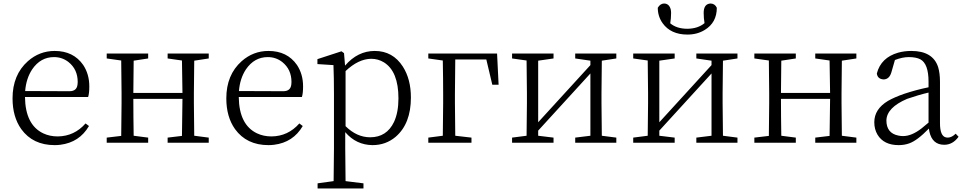

<svg xmlns="http://www.w3.org/2000/svg" viewBox="-20 -817 5519 1099"><path d="M124 -295.9 377.9 -294.9Q419.9 -294.9 423.8 -334Q424.8 -340.8 424.8 -347.7Q424.8 -419.9 372.1 -461.9Q335.9 -490.2 289.1 -490.2Q211.9 -490.2 164.1 -419.9Q129.9 -368.2 124 -295.9ZM484.4 -261.7H123Q125 -102.5 227.5 -53.7Q264.6 -36.1 310.5 -36.1Q405.3 -37.1 469.7 -110.4L489.3 -95.7Q434.6 -2 325.2 11.7Q308.6 13.7 293 13.7Q168 13.7 101.6 -78.1Q51.8 -148.4 51.8 -253.9Q51.8 -388.7 139.6 -466.8Q206.1 -525.4 293 -525.4Q400.4 -525.4 456.1 -445.3Q491.2 -392.6 491.2 -322.3Q491.2 -282.2 484.4 -261.7Z M1174.8 -482.4 1091.8 -469.7Q1089.8 -360.4 1089.8 -284.2V-226.6Q1089.8 -149.4 1091.8 -40L1174.8 -29.3V0H939.5V-29.3L1021.5 -39.1Q1024.4 -206.1 1024.4 -251H743.2Q743.2 -149.4 745.1 -40L828.1 -29.3V0H590.8V-29.3L673.8 -39.1Q675.8 -150.4 675.8 -226.6V-284.2Q675.8 -361.3 673.8 -470.7L590.8 -482.4V-510.7H828.1V-482.4L745.1 -469.7Q743.2 -364.3 743.2 -285.2H1024.4Q1024.4 -311.5 1021.5 -470.7L939.5 -482.4V-510.7H1174.8Z M1347.7 -295.9 1601.6 -294.9Q1643.6 -294.9 1647.5 -334Q1648.4 -340.8 1648.4 -347.7Q1648.4 -419.9 1595.7 -461.9Q1559.6 -490.2 1512.7 -490.2Q1435.5 -490.2 1387.7 -419.9Q1353.5 -368.2 1347.7 -295.9ZM1708 -261.7H1346.7Q1348.6 -102.5 1451.2 -53.7Q1488.3 -36.1 1534.2 -36.1Q1628.9 -37.1 1693.4 -110.4L1712.9 -95.7Q1658.2 -2 1548.8 11.7Q1532.2 13.7 1516.6 13.7Q1391.6 13.7 1325.2 -78.1Q1275.4 -148.4 1275.4 -253.9Q1275.4 -388.7 1363.3 -466.8Q1429.7 -525.4 1516.6 -525.4Q1624 -525.4 1679.7 -445.3Q1714.8 -392.6 1714.8 -322.3Q1714.8 -282.2 1708 -261.7Z M1958 -410.2V-94.7Q2022.5 -31.2 2098.6 -31.2Q2193.4 -31.2 2235.4 -119.1Q2260.7 -173.8 2260.7 -253.9Q2260.7 -408.2 2177.7 -460Q2144.5 -480.5 2104.5 -480.5Q2031.2 -479.5 1958 -410.2ZM1949.2 -512.7 1955.1 -441.4Q2027.3 -525.4 2125 -525.4Q2228.5 -525.4 2286.1 -435.5Q2332 -363.3 2332 -258.8Q2332 -109.4 2245.1 -34.2Q2188.5 13.7 2112.3 13.7Q2018.6 12.7 1956.1 -60.5V32.2Q1956.1 101.6 1958 219.7L2060.5 232.4V261.7H1797.9V232.4L1889.6 219.7Q1891.6 102.5 1891.6 34.2V-279.3Q1891.6 -373 1888.7 -444.3L1796.9 -450.2V-478.5L1934.6 -523.4Z M2763.7 -476.6H2585.9Q2584 -367.2 2584 -279.3V-226.6Q2584 -149.4 2585.9 -40L2678.7 -29.3V0H2431.6V-29.3L2514.6 -40Q2516.6 -149.4 2516.6 -226.6V-279.3Q2516.6 -361.3 2514.6 -470.7L2431.6 -482.4V-510.7H2825.2L2834 -332H2797.9Z M3507.8 -482.4 3424.8 -469.7Q3422.9 -360.4 3422.9 -284.2V-226.6Q3422.9 -149.4 3424.8 -40L3507.8 -29.3V0H3272.5V-29.3L3359.4 -40V-396.5L3060.5 -69.3V-40L3148.4 -29.3V0H2911.1V-29.3L2994.1 -40Q2996.1 -149.4 2996.1 -226.6V-284.2Q2996.1 -361.3 2994.1 -470.7L2911.1 -482.4V-510.7H3148.4V-482.4L3060.5 -469.7V-117.2L3359.4 -444.3V-469.7L3272.5 -482.4V-510.7H3507.8Z M3915 -619.1Q3819.3 -619.1 3772.5 -684.6Q3745.1 -723.6 3745.1 -772.5Q3758.8 -795.9 3780.3 -796.9Q3810.5 -796.9 3819.3 -762.7Q3821.3 -752.9 3821.3 -743.2Q3821.3 -710.9 3816.4 -683.6Q3853.5 -652.3 3915 -652.3Q3975.6 -653.3 4012.7 -684.6Q4007.8 -712.9 4007.8 -743.2Q4007.8 -789.1 4039.1 -795.9Q4043.9 -796.9 4047.9 -796.9Q4072.3 -795.9 4083 -772.5Q4083 -687.5 4013.7 -645.5Q3970.7 -619.1 3915 -619.1ZM4201.2 -482.4 4118.2 -469.7Q4116.2 -360.4 4116.2 -284.2V-226.6Q4116.2 -149.4 4118.2 -40L4201.2 -29.3V0H3965.8V-29.3L4052.7 -40V-396.5L3753.9 -69.3V-40L3841.8 -29.3V0H3604.5V-29.3L3687.5 -40Q3689.5 -149.4 3689.5 -226.6V-284.2Q3689.5 -361.3 3687.5 -470.7L3604.5 -482.4V-510.7H3841.8V-482.4L3753.9 -469.7V-117.2L4052.7 -444.3V-469.7L3965.8 -482.4V-510.7H4201.2Z M4881.8 -482.4 4798.8 -469.7Q4796.9 -360.4 4796.9 -284.2V-226.6Q4796.9 -149.4 4798.8 -40L4881.8 -29.3V0H4646.5V-29.3L4728.5 -39.1Q4731.4 -206.1 4731.4 -251H4450.2Q4450.2 -149.4 4452.1 -40L4535.2 -29.3V0H4297.9V-29.3L4380.9 -39.1Q4382.8 -150.4 4382.8 -226.6V-284.2Q4382.8 -361.3 4380.9 -470.7L4297.9 -482.4V-510.7H4535.2V-482.4L4452.1 -469.7Q4450.2 -364.3 4450.2 -285.2H4731.4Q4731.4 -311.5 4728.5 -470.7L4646.5 -482.4V-510.7H4881.8Z M5294.9 -115.2V-287.1Q5236.3 -273.4 5171.9 -251Q5055.7 -201.2 5053.7 -127.9Q5053.7 -54.7 5122.1 -41Q5134.8 -38.1 5149.4 -38.1Q5198.2 -38.1 5254.9 -82Q5272.5 -95.7 5294.9 -115.2ZM5450.2 -51.8 5466.8 -34.2Q5433.6 11.7 5384.8 11.7Q5316.4 11.7 5299.8 -63.5Q5297.9 -72.3 5296.9 -81.1Q5229.5 -11.7 5183.6 3.9Q5156.2 13.7 5124 13.7Q5039.1 13.7 5002.9 -45.9Q4984.4 -77.1 4984.4 -117.2Q4984.4 -192.4 5062.5 -239.3Q5099.6 -260.7 5156.2 -280.3Q5223.6 -302.7 5294.9 -317.4V-349.6Q5294.9 -452.1 5248 -477.5Q5223.6 -490.2 5181.6 -490.2Q5145.5 -490.2 5102.5 -473.6L5082 -402.3Q5070.3 -363.3 5038.1 -362.3Q5002.9 -364.3 4999 -396.5Q5022.5 -487.3 5121.1 -515.6Q5156.2 -525.4 5196.3 -525.4Q5319.3 -525.4 5349.6 -433.6Q5360.4 -398.4 5360.4 -349.6V-112.3Q5360.4 -37.1 5395.5 -30.3Q5400.4 -29.3 5406.2 -29.3Q5428.7 -30.3 5450.2 -51.8Z"/></svg>

Font: GenYoMin JP Light
Style: Regular
Weight: 300
Version: Version 1.001;PS 1;hotconv 16.6.51;makeotf.lib2.5.65220 DEVE